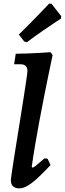

<svg xmlns="http://www.w3.org/2000/svg" viewBox="-20 -1024 357 1056"><path d="M157.9 -102.3Q164.6 -102.3 175.6 -111.3Q186.7 -120.3 224.8 -153.2L241.7 -150.9L257.9 -116.1Q215.3 -70.4 183.8 -41.9Q152.2 -13.4 128.9 -0.7Q105.6 12 86.4 12Q39.6 12 39.6 -34.1Q39.6 -39.5 44.6 -73Q49.6 -106.6 57.6 -157.8Q65.7 -209.1 75.5 -269.7Q85.2 -330.3 95 -391.5Q104.8 -452.6 112.8 -504.8Q120.9 -556.9 125.9 -591.5Q130.9 -626 130.9 -633.7Q130.9 -670.5 92.9 -670.5H57.8L66.5 -728.4Q94.5 -728.4 127.4 -729.8Q160.3 -731.3 190 -732.7Q219.8 -734.2 238.5 -735.6Q257.2 -737.1 257.2 -737.1L269.4 -721.5Q269.4 -721.5 263.1 -691.2Q256.8 -661 246 -609Q235.3 -556.9 222.4 -492.4Q209.6 -428 196.7 -358.7Q183.9 -289.4 172.8 -224.1Q161.7 -158.7 154.5 -105.9ZM315.3 -921.4Q315.3 -921.4 287.6 -903.6Q260 -885.7 217.2 -856.2Q174.4 -826.6 127.9 -791.8L113 -796L83.6 -834Q114.2 -863.4 143.8 -893.7Q173.5 -924 197.5 -948.8Q221.5 -973.6 235.9 -988.9Q250.2 -1004.3 250.2 -1004.3L263.4 -1003.2L316.7 -935.1Z"/></svg>

Font: Alegreya
Style: Italic
Weight: 400
Italic angle: -7°
Designer: Juan Pablo del Peral
Foundry: Huerta Tipografica
Version: Version 2.009